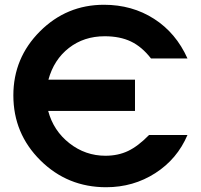

<svg xmlns="http://www.w3.org/2000/svg" viewBox="-20 -772 842 805"><path d="M183 -438H546V-307H182Q204 -224 271 -171.5Q338 -119 422 -119Q475 -119 517 -139Q559 -159 605 -206H766Q723 -105 631 -46Q539 13 425 13Q263 13 149.5 -99.5Q36 -212 36 -372Q36 -529 147.5 -640.5Q259 -752 416 -752Q534 -752 626 -693Q718 -634 766 -527H613Q575 -576 529 -598Q483 -620 419 -620Q332 -620 269 -571Q206 -522 183 -438Z"/></svg>

Font: Involve
Style: Bold
Weight: 700
Designer: Stefan Peev
Foundry: Context Ltd.
Version: Version 1.001